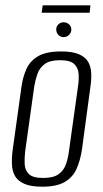

<svg xmlns="http://www.w3.org/2000/svg" viewBox="-20 -697 388 724"><path d="M139 7Q97 7 72.5 -3.5Q48 -14 37 -32.5Q26 -51 25 -77Q24 -103 28 -133L61 -370Q66 -406 79.5 -436.5Q93 -467 123.5 -485Q154 -503 211 -503Q253 -503 277.5 -492.5Q302 -482 312.5 -463.5Q323 -445 324 -421Q325 -397 321 -370L289 -133Q283 -93 269 -61Q255 -29 224.5 -11Q194 7 139 7ZM143 -26Q182 -26 201.5 -40.5Q221 -55 229 -78.5Q237 -102 240 -127L274 -370Q278 -395 276.5 -418Q275 -441 260 -455.5Q245 -470 206 -470Q168 -470 148.5 -455.5Q129 -441 121 -418Q113 -395 109 -370L75 -127Q72 -102 73 -78.5Q74 -55 89 -40.5Q104 -26 143 -26ZM220 -557Q208 -557 200 -565.5Q192 -574 192 -586Q192 -597 200 -605Q208 -613 220 -613Q232 -613 240.5 -605Q249 -597 249 -586Q249 -574 240.5 -565.5Q232 -557 220 -557ZM137 -649 141 -677H321L318 -649Z"/></svg>

Font: Alumni Sans Thin Light
Style: Italic
Weight: 300
Italic angle: -8°
Version: Version 1.016